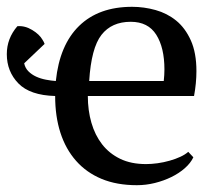

<svg xmlns="http://www.w3.org/2000/svg" viewBox="-20 -532 644 564"><path d="M548 -70Q540 -53 523 -38Q506 -23 483.5 -12Q461 -1 435 5.5Q409 12 382 12Q323 12 278.5 -6.5Q234 -25 203.5 -59.5Q173 -94 157.5 -142Q142 -190 142 -250Q68 -252 34 -287Q0 -322 0 -373Q0 -419 31 -455Q53 -457 74.5 -444Q96 -431 105 -415Q107 -412 108.5 -409Q110 -406 111 -403L51 -346Q54 -332 63.5 -322.5Q73 -313 86 -307Q99 -301 114.5 -298Q130 -295 144 -294Q155 -400 212.5 -456Q270 -512 368 -512Q403 -512 437 -502.5Q471 -493 497.5 -471.5Q524 -450 540.5 -413.5Q557 -377 557 -323Q557 -288 550 -250H238Q238 -208 248.5 -171.5Q259 -135 280 -108Q301 -81 333 -65.5Q365 -50 409 -50Q425 -50 443 -52.5Q461 -55 478.5 -60Q496 -65 510 -71.5Q524 -78 533 -86ZM364 -468Q308 -468 278 -429.5Q248 -391 242 -294H461Q462 -303 462.5 -311.5Q463 -320 463 -328Q463 -392 439 -430Q415 -468 364 -468Z"/></svg>

Font: PT Serif
Style: Regular
Weight: 400
Designer: A.Korolkova, O.Umpeleva, V.Yefimov
Foundry: ParaType Ltd
Version: Version 1.000W OFL; ttfautohint (v1.6)